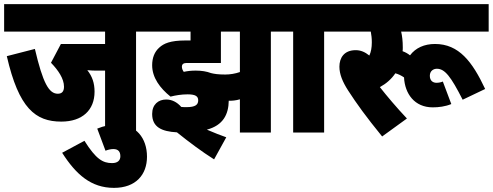

<svg xmlns="http://www.w3.org/2000/svg" viewBox="-20 -642 2387 930"><path d="M639 -489H705V-622H0V-489H489V-429H275L227 -338C262 -302 290 -261 290 -222C290 -199 280 -188 260 -188C217 -188 188 -239 149 -405L13 -370C71 -117 152 -53 277 -53C379 -53 438 -109 438 -198C438 -239 427 -272 403 -302C421 -300 439 -300 451 -300H489V0H639Z M451 -19 491 88C503 83 518 80 529 80C553 80 563 93 563 115C563 134 551 148 523 148C478 148 445 129 389 40L281 98C348 203 421 268 532 268C638 268 692 204 692 117C692 26 638 -39 550 -39C513 -39 483 -32 451 -19Z M889 -185C928 -185 940 -175 940 -156C940 -135 927 -123 883 -123C876 -123 867 -123 858 -124C837 -148 812 -160 785 -160C747 -160 717 -136 717 -90C717 -27 762 -5 837 -1C898 48 957 92 1017 130L1076 23C1051 14 1016 1 982 -14C1061 -35 1087 -88 1088 -154C1089 -154 1091 -154 1092 -154C1105 -154 1122 -155 1142 -161V0H1292V-489H1358V-622H693V-489H903V-446H879C804 -446 773 -431 752 -412C728 -391 717 -361 717 -326C717 -266 755 -215 806 -174C829 -180 859 -185 889 -185ZM1071 -281C1037 -281 1018 -284 1002 -288C981 -296 957 -300 928 -300C906 -300 889 -298 870 -294C864 -303 861 -310 861 -320C861 -325 863 -329 865 -331C870 -336 875 -337 893 -337H1050V-489H1142V-293C1119 -285 1094 -281 1071 -281Z M1550 -489H1616V-622H1346V-489H1400V0H1550Z M2076 -122C2105 -122 2137 -126 2166 -138L2125 -247C2115 -243 2105 -241 2094 -241C2078 -241 2062 -250 2062 -275C2062 -298 2079 -309 2096 -309C2135 -309 2164 -271 2221 -159L2330 -211C2268 -343 2203 -429 2087 -429C2035 -429 1993 -410 1966 -374C1956 -382 1944 -389 1930 -394C1931 -400 1931 -406 1931 -412C1931 -444 1928 -468 1923 -489H2347V-622H1604V-489H1776C1779 -473 1781 -456 1781 -437C1781 -411 1777 -390 1769 -373C1748 -390 1727 -399 1703 -399C1646 -399 1624 -361 1624 -319C1624 -283 1639 -246 1666 -204C1708 -139 1752 -78 1831 19L1951 -68C1901 -121 1853 -178 1820 -220C1851 -237 1876 -259 1895 -287C1910 -283 1924 -276 1937 -267C1941 -188 1988 -122 2076 -122Z"/></svg>

Font: Noto Sans ExtraCondensed Black
Style: Italic
Weight: 900
Width: 2
Italic angle: -12°
Designer: Monotype Design Team
Foundry: Monotype Imaging Inc.
Version: Version 2.013